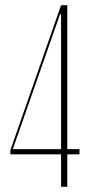

<svg xmlns="http://www.w3.org/2000/svg" viewBox="-20 -719 386 739"><path d="M20 -125V-141L215 -699H239V-145H286V-125H239V0H215V-125ZM215 -664H211L30 -147V-145H215Z"/></svg>

Font: Moniqa Thin Display
Style: Regular
Weight: 100
Designer: Rajesh Rajput
Foundry: Rajesh Rajput
Version: Version 1.000